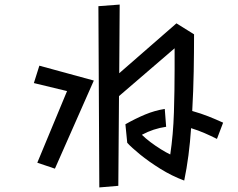

<svg xmlns="http://www.w3.org/2000/svg" viewBox="-20 -776 1040 839"><path d="M928 -169Q900 -183 873.5 -194.5Q847 -206 815 -216Q811 -155 803.5 -97.5Q796 -40 785 13Q731 -7 680.5 -38.5Q630 -70 592 -101Q554 -132 536 -152L528 -233Q572 -258 614 -275.5Q656 -293 700 -300L706 -222Q650 -214 600 -187Q615 -172 637.5 -155Q660 -138 683.5 -123.5Q707 -109 724 -101Q737 -188 740 -285Q743 -382 743 -472V-565L500 -356L497 36L414 43L410 -749L503 -756L501 -456L751 -674L828 -626Q828 -550 826.5 -464.5Q825 -379 820 -291Q859 -280 890.5 -267.5Q922 -255 955 -240ZM273 -378 128 -413 152 -489 390 -424 220 -39 143 -65Z"/></svg>

Font: Stick
Style: Regular
Weight: 400
Designer: Fontworks Inc.
Foundry: Fontworks Inc.
Version: Version 1.100